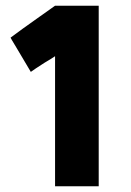

<svg xmlns="http://www.w3.org/2000/svg" viewBox="-20 -653 460 673"><path d="M326 -633V0H173V-456Q160 -447 136 -433Q103 -412 88 -401Q70 -432 37 -487L22 -512L17 -521Q50 -546 118 -594L128 -601Q157 -622 173 -633Z"/></svg>

Font: Tajawal Black
Style: Regular
Weight: 900
Designer: Boutros Fonts
Foundry: Created by Boutros International 2017
Version: Version 1.700